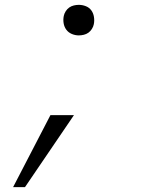

<svg xmlns="http://www.w3.org/2000/svg" viewBox="-20 -562 590 792"><path d="M34 210 188 -87H285L83 210ZM305 -416Q290 -416 276 -422Q262 -428 253.5 -439.5Q245 -451 242.5 -466Q240 -481 243 -496Q245 -506 251 -515.5Q257 -525 265.5 -531Q274 -537 284.5 -539.5Q295 -542 305 -542Q320 -542 334 -536.5Q348 -531 356.5 -519.5Q365 -508 367.5 -492.5Q370 -477 367 -462Q365 -452 359 -442.5Q353 -433 344.5 -427Q336 -421 325.5 -418.5Q315 -416 305 -416Z"/></svg>

Font: Lode Dark Term
Style: Italic
Weight: 400
Italic angle: -11°
Monospace: yes
Designer: Belleve Invis
Foundry: Belleve Invis
Version: Version 29.2.0